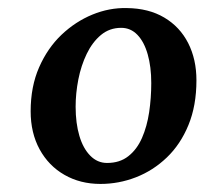

<svg xmlns="http://www.w3.org/2000/svg" viewBox="-20 -821 507 476"><path d="M294 -801Q348.5 -800.5 387.2 -777.5Q426 -754.5 446.5 -714.2Q467 -674 467 -622Q467 -559 447.2 -511Q427.5 -463 393.5 -430.5Q359.5 -398 317 -381.5Q274.5 -365 229 -365Q179 -365 139.8 -387.5Q100.5 -410 78.2 -450.8Q56 -491.5 56 -545Q56 -606.5 77 -654.2Q98 -702 132.5 -734.8Q167 -767.5 209 -784.8Q251 -802 294 -801ZM280.5 -752Q251.5 -752 230.2 -734.2Q209 -716.5 195 -687.5Q181 -658.5 174.2 -624Q167.5 -589.5 167.5 -556.5Q167.5 -515.5 176.8 -484.2Q186 -453 203.8 -435Q221.5 -417 245.5 -417Q277 -417 298.2 -433.8Q319.5 -450.5 332 -479Q344.5 -507.5 349.8 -543Q355 -578.5 355 -615Q355 -655.5 346.2 -686.2Q337.5 -717 320.8 -734.5Q304 -752 280.5 -752Z"/></svg>

Font: Merriweather 24pt
Style: Bold Italic
Weight: 700
Italic angle: -7.8°
Designer: Eben Sorkin
Foundry: Eben Sorkin
Version: Version 2.101